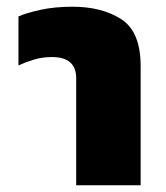

<svg xmlns="http://www.w3.org/2000/svg" viewBox="-20 -552 495 572"><path d="M207 0H399V-355Q399 -458 341 -495Q283 -532 196 -532Q142 -532 99.5 -522.5Q57 -513 35 -503V-357Q54 -366 79.5 -374Q105 -382 135 -382Q207 -382 207 -319Z"/></svg>

Font: Noto Sans Thai UI Black
Style: Regular
Weight: 900
Designer: Monotype Design Team
Foundry: Monotype Imaging Inc.
Version: Version 1.901